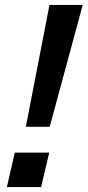

<svg xmlns="http://www.w3.org/2000/svg" viewBox="-20 -760 356 780"><path d="M85 -245 181 -740H316L182 -245ZM8 0 40 -140H180L147 0Z"/></svg>

Font: Instrument Sans SemiCondensed SemiBold Italic
Style: Regular
Weight: 600
Width: 4
Italic angle: -13°
Designer: Rodrigo Fuenzalida
Foundry: fragTYPE
Version: Version 1.000; ttfautohint (v1.8.4.7-5d5b);gftools[0.9.28]